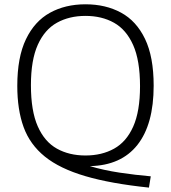

<svg xmlns="http://www.w3.org/2000/svg" viewBox="-20 -769 796 894"><path d="M673.5 104.5Q495.5 86 376.8 51Q258 16 188.8 -40Q119.5 -96 90 -177Q60.5 -258 60.5 -369Q60.5 -502.5 100.8 -586.2Q141 -670 212.5 -709.5Q284 -749 378 -749Q472 -749 543.5 -710.2Q615 -671.5 655.2 -588Q695.5 -504.5 695.5 -370Q695.5 -190 619.8 -94.2Q544 1.5 398.5 4.5Q462 23.5 536.8 34.8Q611.5 46 682 52ZM378 -45Q454 -45 511.2 -76.8Q568.5 -108.5 600.2 -179.5Q632 -250.5 632 -367.5Q632 -487.5 600 -559.2Q568 -631 511 -663Q454 -695 378 -695Q302.5 -695 245.2 -663.2Q188 -631.5 156 -560.5Q124 -489.5 124 -372.5Q124 -252.5 155.8 -180.8Q187.5 -109 244.8 -77Q302 -45 378 -45Z"/></svg>

Font: Encode Sans SemiExpanded SemiExpanded Light
Style: Regular
Weight: 300
Width: 6
Designer: Multiple Designers
Foundry: Impallari Type
Version: Version 3.000; ttfautohint (v1.8.3) -l 8 -r 50 -G 200 -x 14 